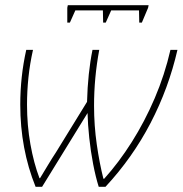

<svg xmlns="http://www.w3.org/2000/svg" viewBox="-20 -719 703 739"><path d="M239 -632V-689L241 -699H552L550 -689L526 -632H516L515 -679H408L387 -632H377L376 -679H270L249 -632ZM117 0Q58 -146 58 -316Q58 -424 81 -527H107Q95 -474 89.5 -421Q84 -368 84 -316Q84 -237 97 -164Q110 -91 132 -33H134Q148 -56 164.5 -83.5Q181 -111 195 -132L315 -327Q318 -439 336 -527H362Q342 -420 342 -312Q342 -236 352.5 -163Q363 -90 378 -31H381Q437 -93 487 -172Q537 -251 575.5 -341Q614 -431 636 -527H663Q629 -379 559.5 -245.5Q490 -112 386 0H360Q348 -38 338.5 -87.5Q329 -137 323.5 -188.5Q318 -240 317 -284L142 0Z"/></svg>

Font: Noto Sans SemiCondensed Thin
Style: Italic
Weight: 100
Width: 4
Italic angle: -12°
Designer: Monotype Design Team
Foundry: Monotype Imaging Inc.
Version: Version 2.013; ttfautohint (v1.8.4.7-5d5b)